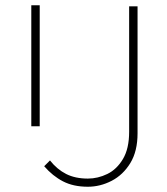

<svg xmlns="http://www.w3.org/2000/svg" viewBox="-20 -700 635 730"><path d="M314 10Q259 10 219.5 -10.5Q180 -31 148 -68L170 -90Q197 -56 231.5 -38.5Q266 -21 314 -21Q352 -21 388 -38.5Q424 -56 447.5 -95.5Q471 -135 471 -199V-676H503V-193Q503 -125 475.5 -80Q448 -35 404.5 -12.5Q361 10 314 10ZM99 -220V-680H131V-220Z"/></svg>

Font: Outfit Thin
Style: Regular
Weight: 100
Designer: Rodrigo Fuenzalida
Foundry: fragTYPE
Version: Version 1.100;gftools[0.9.27]